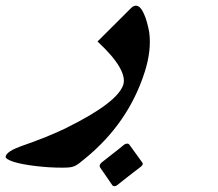

<svg xmlns="http://www.w3.org/2000/svg" viewBox="-252 -348 763 673"><path d="M247.1 222.2Q249.5 225.6 248 228.5Q247.6 231.4 241.7 236.3Q220.2 252.4 199.2 269Q178.2 285.6 157.7 301.8Q152.8 304.7 149.4 304.7Q145 304.7 142.1 301.8L98.1 237.8Q96.7 233.4 97.7 230.5Q98.6 228 100.6 225.3Q102.5 222.7 106 220.2Q124.5 205.1 144.8 189.7Q165 174.3 183.6 158.7Q189.9 155.3 194.3 155.3Q198.2 155.3 201.2 158.7ZM255.4 -96.2Q197.8 85 43.9 209.5Q31.7 219.7 23.9 225.6Q16.1 231.4 8.3 234.6Q0.5 237.8 -9.3 238.8Q-19 239.7 -35.2 239.7Q-56.6 239.7 -80.1 238.3Q-103.5 236.8 -126.2 234.1Q-148.9 231.4 -168.7 227.8Q-188.5 224.1 -203.4 219.5Q-218.3 214.8 -226.1 209.7Q-233.9 204.6 -231.9 199.2Q-226.6 182.1 -179.7 165Q-131.8 148.4 -91.8 132.3Q-51.8 116.2 -16.6 99.1H-17.1Q160.2 11.2 180.2 -51.3Q188 -76.2 166 -114.3Q144 -152.3 89.8 -202.6L205.1 -317.4Q214.8 -328.1 224.1 -328.1Q232.4 -328.1 239.5 -320.6Q246.6 -313 252.4 -300Q258.3 -287.1 262.9 -270.5Q267.6 -253.9 271 -235.4Q275.4 -201.7 271.2 -167.2Q267.1 -132.8 255.4 -96.2Z"/></svg>

Font: XB Zar
Style: Bold Italic
Weight: 700
Italic angle: -12°
Designer: Behnam
Foundry: Irmug
Version: Version 8.005 2009